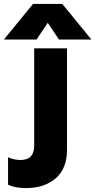

<svg xmlns="http://www.w3.org/2000/svg" viewBox="-132 -726 485 977"><path d="M36 -706H185L333 -525H168L111 -610L54 -525H-112ZM-91 214V74Q-63 88 -27 88Q42 88 42 15V-480H209V36Q209 132 151.5 181.5Q94 231 0 231Q-56 231 -91 214Z"/></svg>

Font: Readiness
Style: Bold
Weight: 700
Designer: Katatrad Team
Foundry: CadsonDemak
Version: Version 1.00;January 16, 2020;FontCreator 12.0.0.2550 64-bit